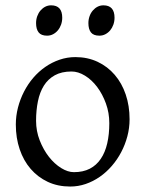

<svg xmlns="http://www.w3.org/2000/svg" viewBox="-20 -682 543 717"><path d="M388.2 -222.2Q388.2 -260.7 375.5 -295.7Q362.8 -330.6 342.8 -357.2Q322.8 -383.8 297.4 -399.4Q272 -415 247.1 -415Q210 -415 184.6 -400.9Q159.2 -386.7 143.8 -362.1Q128.4 -337.4 121.6 -303.7Q114.7 -270 114.7 -231Q114.7 -192.4 128.4 -157.5Q142.1 -122.6 162.8 -96.2Q183.6 -69.8 208.5 -54.4Q233.4 -39.1 255.9 -39.1Q290.5 -39.1 315.4 -52Q340.3 -64.9 356.4 -88.9Q372.6 -112.8 380.4 -146.5Q388.2 -180.2 388.2 -222.2ZM463.9 -236.8Q463.9 -204.1 455.6 -172.9Q447.3 -141.6 432.6 -113.8Q418 -85.9 397.5 -62.3Q377 -38.6 352.3 -21.5Q327.6 -4.4 299.8 5.1Q272 14.6 242.2 14.6Q195.8 14.6 158.4 -2.9Q121.1 -20.5 94.5 -51.3Q67.9 -82 53.5 -124.5Q39.1 -167 39.1 -216.8Q39.1 -249 47.1 -280.3Q55.2 -311.5 69.6 -339.6Q84 -367.7 104.2 -391.4Q124.5 -415 149.2 -432.1Q173.8 -449.2 202.4 -459Q231 -468.8 261.2 -468.8Q307.1 -468.8 344.5 -451.2Q381.8 -433.6 408.4 -402.6Q435.1 -371.6 449.5 -329.1Q463.9 -286.6 463.9 -236.8ZM407.7 -615.7Q407.7 -602.1 403.3 -589.8Q398.9 -577.6 391.4 -568.6Q383.8 -559.6 373.5 -554.2Q363.3 -548.8 351.1 -548.8Q329.1 -548.8 319.6 -561Q310.1 -573.2 310.1 -595.7Q310.1 -609.4 314.5 -621.6Q318.8 -633.8 326.7 -642.8Q334.5 -651.9 344.5 -657Q354.5 -662.1 366.2 -662.1Q407.7 -662.1 407.7 -615.7ZM212.4 -615.7Q212.4 -602.1 208 -589.8Q203.6 -577.6 196 -568.6Q188.5 -559.6 178.2 -554.2Q168 -548.8 155.8 -548.8Q133.8 -548.8 124.3 -561Q114.7 -573.2 114.7 -595.7Q114.7 -609.4 119.1 -621.6Q123.5 -633.8 131.3 -642.8Q139.2 -651.9 149.2 -657Q159.2 -662.1 170.9 -662.1Q212.4 -662.1 212.4 -615.7Z"/></svg>

Font: Gentium Kaktovik
Style: Regular
Weight: 400
Designer: J. Victor Gaultney and Annie Olsen
Foundry: SIL International
Version: Version 1.102; 2013; Maintenance release